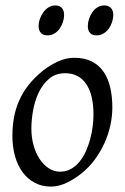

<svg xmlns="http://www.w3.org/2000/svg" viewBox="-20 -671 462 711"><path d="M326.2 -246.1Q326.2 -320.8 298.8 -360.4Q271.5 -399.9 221.2 -399.9Q186 -399.9 162.1 -379.6Q138.2 -359.4 123.5 -328.6Q108.9 -297.9 102.5 -262Q96.2 -226.1 96.2 -194.8Q96.2 -162.1 104.2 -133.1Q112.3 -104 126.7 -82.3Q141.1 -60.5 160.4 -47.9Q179.7 -35.2 202.1 -35.2Q224.6 -35.2 242.4 -45.2Q260.3 -55.2 274.2 -72Q288.1 -88.9 297.9 -110.6Q307.6 -132.3 314 -155.8Q320.3 -179.2 323.2 -202.6Q326.2 -226.1 326.2 -246.1ZM396 -272.9Q396 -240.2 388.7 -206.8Q381.3 -173.3 367.2 -141.8Q353 -110.4 332.3 -81.8Q311.5 -53.2 284.2 -30.8Q271.5 -20.5 257.3 -11.2Q243.2 -2 228.5 5.1Q213.9 12.2 198.7 16.1Q183.6 20 168.9 20Q134.8 20 108.2 5.6Q81.5 -8.8 63.2 -33.9Q44.9 -59.1 35.4 -93.5Q25.9 -127.9 25.9 -168Q25.9 -203.1 31.7 -235.6Q37.6 -268.1 50.8 -298.3Q64 -328.6 85.9 -356.4Q107.9 -384.3 140.1 -410.2Q165 -429.7 194.8 -443.4Q224.6 -457 254.9 -457Q293 -457 319.8 -443.4Q346.7 -429.7 363.5 -405.3Q380.4 -380.9 388.2 -347.2Q396 -313.5 396 -272.9ZM217.3 -616.2Q217.3 -602.5 212.9 -589.1Q208.5 -575.7 200.7 -564.7Q192.9 -553.7 181.4 -546.9Q169.9 -540 156.2 -540Q140.6 -540 131.8 -548.8Q123 -557.6 123 -574.2Q123 -587.4 127.7 -600.8Q132.3 -614.3 140.4 -625.5Q148.4 -636.7 159.9 -643.8Q171.4 -650.9 185.1 -650.9Q200.2 -650.9 208.7 -641.8Q217.3 -632.8 217.3 -616.2ZM399.4 -616.2Q399.4 -602.5 395 -589.1Q390.6 -575.7 382.6 -564.7Q374.5 -553.7 363 -546.9Q351.6 -540 337.4 -540Q322.3 -540 313.7 -548.8Q305.2 -557.6 305.2 -574.2Q305.2 -587.4 309.6 -600.8Q314 -614.3 321.8 -625.5Q329.6 -636.7 340.8 -643.8Q352.1 -650.9 366.2 -650.9Q381.3 -650.9 390.4 -641.8Q399.4 -632.8 399.4 -616.2Z"/></svg>

Font: Gentium Plus CyrE
Style: Italic
Weight: 400
Italic angle: -8°
Designer: J. Victor Gaultney, Annie Olsen, Iska Routamaa, Becca Hirsbrunner
Foundry: SIL International
Version: Version 5.000